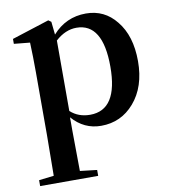

<svg xmlns="http://www.w3.org/2000/svg" viewBox="-89 -626 845 961"><g transform="rotate(-10 334.0 -145.5)"><path d="M332 260V230L246 220C245 124 244 56 244 16V-53C284 -7 333 16 391 16C459 16 515 -10 559 -61C605 -114 628 -184 628 -271C628 -357 607 -426 565 -477C526 -526 475 -551 412 -551C344 -551 287 -525 242 -474L235 -540L221 -550L31 -489V-464L112 -456C114 -408 115 -358 115 -306V16C115 57 114 125 113 221L37 230V260ZM346 -48C307 -48 273 -60 246 -85V-443C280 -474 316 -489 353 -489C442 -489 487 -415 487 -268C487 -121 440 -48 346 -48Z"/></g></svg>

Font: AllPunType Bold
Style: Regular
Weight: 700
Version: 1.0